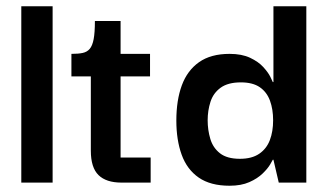

<svg xmlns="http://www.w3.org/2000/svg" viewBox="-20 -583 1046 613"><path d="M48 0V-563H148V0Z M368 0Q319 0 294.5 -24Q270 -48 270 -102V-350H365V-80H461V0ZM208 -339V-411Q230 -411 244 -414Q258 -417 266.5 -427Q275 -437 279 -458Q283 -479 283 -516H365V-411H459V-339Z M713 10Q652 10 614.5 -16Q577 -42 560 -89Q543 -136 543 -198Q543 -263 560.5 -310.5Q578 -358 615.5 -384.5Q653 -411 713 -411Q752 -411 778.5 -398.5Q805 -386 820.5 -369Q836 -352 843 -338Q850 -324 851 -321H853V-563H958V0H870L853 -73H851Q850 -71 842.5 -58Q835 -45 818.5 -29Q802 -13 776 -1.5Q750 10 713 10ZM746 -76Q784 -76 807.5 -92Q831 -108 841.5 -135.5Q852 -163 852 -199Q852 -234 842 -261.5Q832 -289 809.5 -304.5Q787 -320 749 -320Q708 -320 684.5 -303Q661 -286 652 -258Q643 -230 643 -199Q643 -168 651.5 -139.5Q660 -111 682.5 -93.5Q705 -76 746 -76Z"/></svg>

Font: Darker Grotesque
Style: Bold
Weight: 700
Designer: Gabriel Lam
Foundry: TypeRant
Version: Version 1.000;gftools[0.9.28]